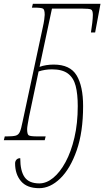

<svg xmlns="http://www.w3.org/2000/svg" viewBox="-42 -734 546 1005"><path d="M163 251Q99 251 68 214.5Q37 178 37 121Q37 110 44 102Q51 94 64 94Q64 161 87 193.5Q110 226 164 226Q201 226 236.5 197Q272 168 301 114.5Q330 61 347.5 -13.5Q365 -88 365 -179Q365 -242 354 -284.5Q343 -327 313.5 -349Q284 -371 230 -371Q193 -371 160 -360L110 -123Q106 -101 103 -83.5Q100 -66 100 -58Q100 -31 108.5 -25.5Q117 -20 155 -20H197L192 0H-22L-17 -20H-7Q25 -20 40 -24Q55 -28 62 -44Q69 -60 76 -96L182 -591Q187 -613 189.5 -631Q192 -649 192 -656Q192 -683 183.5 -688.5Q175 -694 137 -694H125L130 -714H484L456 -564H434Q438 -588 441 -614.5Q444 -641 444 -656Q444 -679 435 -684Q426 -689 387 -689H230L165 -384Q181 -390 200.5 -393Q220 -396 239 -396Q325 -396 359 -339.5Q393 -283 393 -179Q393 -43 359.5 53Q326 149 273.5 200Q221 251 163 251Z"/></svg>

Font: Noto Serif ExtraCondensed Thin
Style: Italic
Weight: 100
Width: 2
Italic angle: -12°
Designer: Monotype Design Team
Foundry: Monotype Imaging Inc.
Version: Version 2.013